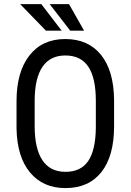

<svg xmlns="http://www.w3.org/2000/svg" viewBox="-20 -912 641 941"><path d="M539.1 -293V-422.4C538.1 -518.1 516.7 -591.7 474.9 -643.3C433 -694.9 374.7 -720.7 299.8 -720.7C224.6 -720.7 166 -693.8 124 -639.9C82 -586 61 -511.6 61 -416.5V-282.7C62.7 -189.6 84.7 -117.6 127.2 -66.7C169.7 -15.7 227.5 9.8 300.8 9.8C377 9.8 435.7 -16.4 477.1 -68.8C518.4 -121.3 539.1 -196 539.1 -293ZM449.7 -417.5V-284.2C448.7 -211.6 436.2 -157.7 412.1 -122.6C388 -87.4 350.9 -69.8 300.8 -69.8C250.7 -69.8 213 -88.9 187.7 -127C162.5 -165 149.9 -220.4 149.9 -293V-420.4C150.2 -492.7 163 -547.4 188.2 -584.5C213.5 -621.6 250.7 -640.1 299.8 -640.1C350.6 -640.1 388.3 -621.8 412.8 -585.2C437.4 -548.6 449.7 -492.7 449.7 -417.5ZM282.2 -761.7 182.6 -891.6H79.1L205.1 -761.7ZM392.1 -761.7 318.4 -891.6H223.6L324.2 -761.7Z"/></svg>

Font: Roboto Condensed
Style: Regular
Weight: 400
Designer: Google
Version: Version 2.134; 2016